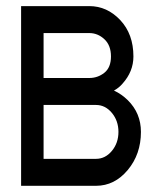

<svg xmlns="http://www.w3.org/2000/svg" viewBox="-20 -557 504 626"><path d="M48.8 48.8V-537.1H271Q329.1 -537.1 372.1 -491.5Q415 -445.8 415 -373Q415 -323.7 379.4 -284.2Q367.7 -270.5 351.6 -261.7Q376 -250.5 396.5 -230.5Q439.5 -188 439.5 -127Q439.5 -54.2 396.5 -2.7Q353.5 48.8 293 48.8H48.8ZM122.1 -214.8V-39.1H293Q323.2 -39.1 344.7 -64.9Q366.2 -90.8 366.2 -127Q366.2 -163.1 344.7 -189Q323.2 -214.8 293 -214.8H122.1ZM320.3 -429.2Q298.8 -449.2 271 -449.2H122.1V-302.7H271Q298.8 -302.7 320.3 -319.8Q341.8 -336.9 341.8 -373Q341.8 -409.2 320.3 -429.2Z"/></svg>

Font: Gap Sans
Style: Bold
Weight: 400
Designer: Alexandre Liziard and Etienne Ozeray
Foundry: Interstices.io
Version: Version 1.610